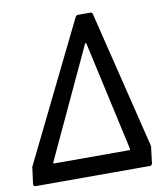

<svg xmlns="http://www.w3.org/2000/svg" viewBox="-82 -766 718 833"><g transform="rotate(-10 277.5 -350.0)"><path d="M7 0H511C517 0 521 -4 522 -10L530 -76C531 -80 531 -83 530 -88L382 -692C381 -698 377 -700 372 -700H318C313 -700 309 -698 306 -692L10 -89C7 -84 7 -81 7 -77L-2 -10C-2 -4 1 0 7 0ZM101 -88 326 -571C328 -574 331 -574 332 -571L439 -88C439 -86 438 -83 435 -83H103C100 -83 100 -86 101 -88Z"/></g></svg>

Font: Barlow Semi Condensed Medium
Style: Italic
Weight: 500
Width: 4
Italic angle: -7°
Designer: Jeremy Tribby
Foundry: Tribby Type
Version: Version 1.422;hotconv 1.0.109;makeotfexe 2.5.65596